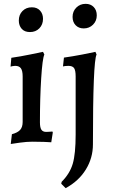

<svg xmlns="http://www.w3.org/2000/svg" viewBox="-20 -738 587 1000"><path d="M42 -39Q72 -47 85 -61.5Q98 -76 98 -103V-340Q98 -369 89 -382Q80 -395 59 -395Q53 -395 45 -393.5Q37 -392 35 -391L39 -437Q88 -444 138.5 -454.5Q189 -465 204 -468L211 -454Q201 -433 194.5 -329.5Q188 -226 188 -101Q188 -74 195.5 -62.5Q203 -51 221 -51Q231 -51 240.5 -52Q250 -53 253 -53L255 -48L247 3Q237 2 208.5 1Q180 0 148 0Q120 0 83.5 5Q47 10 36 12ZM78 -631Q78 -661 97 -680.5Q116 -700 146 -700Q173 -700 188.5 -683Q204 -666 204 -640Q204 -610 185 -590.5Q166 -571 136 -571Q108 -571 93 -588Q78 -605 78 -631ZM358 -650Q358 -679 377.5 -698.5Q397 -718 426 -718Q452 -718 468 -701.5Q484 -685 484 -658Q484 -629 464.5 -609.5Q445 -590 416 -590Q390 -590 374 -606.5Q358 -623 358 -650ZM299 219 301 209Q344 166 359 114.5Q374 63 374 -37V-340Q374 -371 366 -383Q358 -395 336 -395Q327 -395 319 -394Q311 -393 308 -392L313 -438Q356 -444 408.5 -454Q461 -464 477 -468L483 -454Q464 -418 464 14Q464 85 427 145Q390 205 322 242Z"/></svg>

Font: Alegreya Medium
Style: Regular
Weight: 500
Designer: Juan Pablo del Peral
Foundry: Huerta Tipografica
Version: Version 2.007; ttfautohint (v1.6)